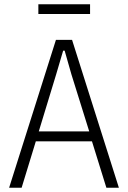

<svg xmlns="http://www.w3.org/2000/svg" viewBox="-20 -886 605 906"><path d="M541 0H482L414 -219H149L82 0H23L244 -698H320ZM401 -266 317 -535 285 -647H278L245 -535L163 -266ZM161 -820V-866H405V-820Z"/></svg>

Font: IBM Plex Sans Condensed Light
Style: Regular
Weight: 300
Width: 3
Designer: Mike Abbink, Paul van der Laan, Pieter van Rosmalen
Foundry: Bold Monday
Version: Version 3.201